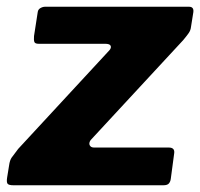

<svg xmlns="http://www.w3.org/2000/svg" viewBox="-34 -550 594 570"><path d="M6 0Q-7 0 -11 -4Q-15 -8 -13 -22L-7 -59Q-5 -74 0.5 -82Q6 -90 20 -108L291 -401Q297 -408 294.5 -414Q292 -420 278 -420H81Q70 -420 68 -425.5Q66 -431 67 -443L78 -514Q79 -522 86 -526Q93 -530 100 -530H527Q542 -530 540 -514L533 -470Q532 -460 526 -451.5Q520 -443 510 -431L235 -134Q229 -125 232.5 -118.5Q236 -112 245 -112H467Q486 -112 483 -94L473 -19Q472 -11 467.5 -5.5Q463 0 451 0H6Z"/></svg>

Font: Libre Franklin ExtraBold
Style: Italic
Weight: 800
Italic angle: -8°
Designer: Pablo Impallari, Rodrigo Fuenzalida, Nhung Nguyen
Foundry: Impallari Type
Version: Version 3.000